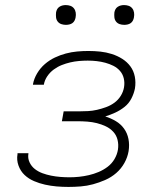

<svg xmlns="http://www.w3.org/2000/svg" viewBox="-20 -729 640 757"><path d="M250 8Q226 8 203 6Q180 4 157.5 -1Q135 -6 114 -15Q93 -24 77 -39Q61 -54 53 -76Q45 -98 49 -121V-125H92V-123Q89 -105 96.5 -89Q104 -73 117.5 -62.5Q131 -52 147.5 -46Q164 -40 181.5 -36.5Q199 -33 217.5 -31.5Q236 -30 254 -30Q273 -30 292 -32Q311 -34 330.5 -38.5Q350 -43 369 -51Q388 -59 404.5 -71.5Q421 -84 431.5 -102Q442 -120 445 -139Q448 -159 443.5 -177.5Q439 -196 426.5 -209.5Q414 -223 397 -231Q380 -239 362 -243.5Q344 -248 324.5 -249.5Q305 -251 285 -251H224L231 -290H292Q310 -290 327.5 -291Q345 -292 362.5 -296Q380 -300 398 -306.5Q416 -313 431 -324Q446 -335 456 -351Q466 -367 469 -385Q472 -403 468 -420Q464 -437 453 -449.5Q442 -462 427 -469.5Q412 -477 395.5 -481.5Q379 -486 361.5 -488Q344 -490 326 -490Q309 -490 291.5 -488.5Q274 -487 257 -483Q240 -479 223.5 -472.5Q207 -466 192 -455Q177 -444 166.5 -428.5Q156 -413 153 -396V-395H110V-397Q114 -419 126.5 -440Q139 -461 157 -476.5Q175 -492 196 -502Q217 -512 239.5 -518Q262 -524 284.5 -526Q307 -528 329 -528Q353 -528 376 -525.5Q399 -523 421 -516Q443 -509 462 -497Q481 -485 494 -467.5Q507 -450 511.5 -427Q516 -404 512 -380Q508 -360 498 -340.5Q488 -321 471 -307.5Q454 -294 434.5 -285Q415 -276 395 -270Q417 -263 436.5 -251.5Q456 -240 469 -222Q482 -204 486.5 -181Q491 -158 487 -133Q483 -109 470.5 -86.5Q458 -64 438.5 -47Q419 -30 395 -19.5Q371 -9 347 -2.5Q323 4 298.5 6Q274 8 250 8ZM470 -631Q460 -631 451.5 -634Q443 -637 437.5 -644Q432 -651 431 -660.5Q430 -670 431 -680Q432 -686 435 -692Q438 -698 444 -702Q450 -706 456.5 -707.5Q463 -709 469 -709Q479 -709 487.5 -706Q496 -703 501.5 -696Q507 -689 508.5 -679.5Q510 -670 508 -660Q507 -654 504 -648Q501 -642 495.5 -638Q490 -634 483 -632.5Q476 -631 470 -631ZM240 -631Q230 -631 221.5 -634Q213 -637 207.5 -644Q202 -651 201 -660.5Q200 -670 201 -680Q202 -686 205 -692Q208 -698 214 -702Q220 -706 226.5 -707.5Q233 -709 239 -709Q249 -709 257.5 -706Q266 -703 271.5 -696Q277 -689 278.5 -679.5Q280 -670 278 -660Q277 -654 274 -648Q271 -642 265.5 -638Q260 -634 253 -632.5Q246 -631 240 -631Z"/></svg>

Font: Iosevka Aile XLt Obl
Style: Regular
Weight: 200
Italic angle: -9°
Designer: Belleve Invis
Foundry: Belleve Invis
Version: Version 31.1.0; ttfautohint (v1.8.4)